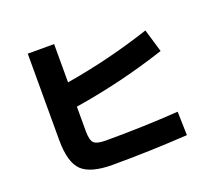

<svg xmlns="http://www.w3.org/2000/svg" viewBox="-131 -930 1261 1136"><g transform="rotate(-20 500.0 -362.0)"><path d="M147 -757H313V-516Q585 -561 848 -648L891 -503Q609 -410 313 -363V-209Q313 -152 331 -134Q349 -116 406 -116Q645 -116 863 -131L867 18Q621 33 394 33Q256 33 201.5 -20Q147 -73 147 -213Z"/></g></svg>

Font: M PLUS 1p ExtraBold
Style: Regular
Weight: 800
Version: Version 1.062